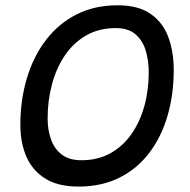

<svg xmlns="http://www.w3.org/2000/svg" viewBox="-20 -680 717 726"><path d="M276.7 25.5Q199.8 25.5 151.4 -4.6Q102.9 -34.8 80 -87.2Q57 -139.8 57 -207.3Q57 -302 81.6 -384.2Q106.2 -466.3 153.4 -528.2Q200.6 -590.2 268.8 -625.1Q336.9 -660 424.1 -660Q504.1 -660 550.6 -626.8Q597 -593.7 617 -538.3Q636.9 -482.9 636.9 -415.7Q636.9 -322.8 613.6 -242.5Q590.2 -162.3 544.6 -102.2Q498.9 -42 431.7 -8.2Q364.4 25.5 276.7 25.5ZM287.6 -74.1Q349.5 -74.1 397 -100.3Q444.4 -126.5 476.8 -172.7Q509.1 -218.9 525.8 -278.9Q542.4 -338.9 542.4 -406.8Q542.4 -449.2 531.4 -487.4Q520.4 -525.6 493.1 -549.7Q465.9 -573.8 417.3 -573.8Q354.6 -573.8 306.5 -546.4Q258.5 -519 225.8 -471.1Q193.1 -423.1 176.6 -361.5Q160.1 -299.9 160.1 -231.5Q160.1 -188.6 172.9 -152.8Q185.6 -117 213.7 -95.5Q241.7 -74.1 287.6 -74.1Z"/></svg>

Font: Grandstander Thin
Style: Italic
Weight: 100
Italic angle: -15°
Designer: Tyler Finck
Foundry: Etcetera Type Co
Version: Version 1.200